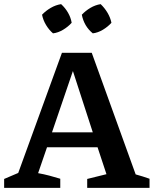

<svg xmlns="http://www.w3.org/2000/svg" viewBox="-24 -907 742 927"><path d="M631 -65Q648 -60 665 -55Q682 -50 698 -44V0H397V-43L490 -66L447 -196H203L160 -71Q188 -66 214.5 -59Q241 -52 267 -44V0H-4V-43L64 -72L275 -652H419ZM227 -268H424L328 -564ZM271 -887Q291 -869 304.5 -845.5Q318 -822 322 -797Q305 -778 281 -763.5Q257 -749 232 -746Q213 -762 198.5 -786Q184 -810 179 -836Q197 -855 221 -869Q245 -883 271 -887ZM462 -887Q481 -869 495 -845.5Q509 -822 514 -797Q497 -778 473 -763.5Q449 -749 424 -746Q382 -780 371 -836Q389 -855 412.5 -869Q436 -883 462 -887Z"/></svg>

Font: Piazzolla SemiBold
Style: Regular
Weight: 600
Designer: Juan Pablo del Peral
Foundry: Huerta Tipografica
Version: Version 1.330